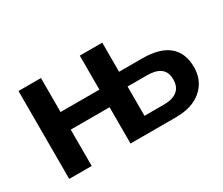

<svg xmlns="http://www.w3.org/2000/svg" viewBox="-90 -707 1073 925"><g transform="rotate(-30 446.5 -244.5)"><path d="M71 0V-489H196V-300H412V-489H537V-327H665Q763 -327 812 -286Q861 -245 861 -166Q861 -116 837 -78.5Q813 -41 769.5 -20.5Q726 0 665 0H412V-202H196V0ZM537 -82H646Q693 -82 719 -102.5Q745 -123 745 -165Q745 -206 719.5 -225.5Q694 -245 646 -245H537Z"/></g></svg>

Font: NunitoSans3
Style: Bold
Weight: 700
Designer: Vernon Adams
Foundry: Vernon Adams
Version: Version 3.101;gftools[0.9.27]